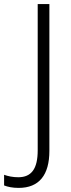

<svg xmlns="http://www.w3.org/2000/svg" viewBox="-93 -734 348 937"><path d="M-2 183C98 183 148 120 148 2V-714H91V0C91 89 61 131 -4 131C-30 131 -54 126 -73 119V171C-55 178 -32 183 -2 183Z"/></svg>

Font: Noto Sans Telugu SemiCondensed Light
Style: Regular
Weight: 300
Width: 4
Designer: Jelle Bosma - Monotype Design Team
Foundry: Monotype Imaging Inc.
Version: Version 2.005